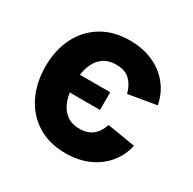

<svg xmlns="http://www.w3.org/2000/svg" viewBox="-129 -688 838 832"><g transform="rotate(30 290.0 -271.5)"><path d="M332.4 -315.3V-226.9H133.9V-315.3ZM539.4 -369.3 399.5 -345.5Q389.2 -384.6 365.2 -408.4Q341.3 -432.2 296.2 -432.2Q255.7 -432.2 229.4 -412.1Q203.1 -392 190.5 -356.2Q177.9 -320.3 177.9 -272.7Q177.9 -224.8 190.3 -188.6Q202.8 -152.3 229 -131.9Q255.3 -111.5 296.2 -111.5Q324.6 -111.5 344.6 -121.6Q364.7 -131.7 377.5 -149.3Q390.3 -166.9 397 -188.9L537.6 -165.8Q525.9 -112.9 492.7 -73.2Q459.5 -33.4 409.3 -11.4Q359 10.7 296.2 10.7Q214.5 10.7 155.7 -25.7Q96.9 -62.1 65.2 -126.2Q33.4 -190.3 33.4 -272.7Q33.4 -354.8 65.2 -418Q96.9 -481.2 155.9 -516.9Q214.8 -552.6 296.2 -552.6Q360.1 -552.6 411 -530Q462 -507.5 495.2 -466.3Q528.4 -425.1 539.4 -369.3Z"/></g></svg>

Font: InterMG
Style: Bold
Weight: 700
Designer: Rasmus Andersson
Foundry: rsms
Version: Version 3.019;December 26, 2023;FontCreator 15.0.0.2955 64-b